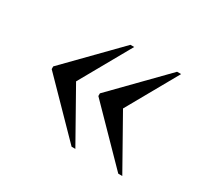

<svg xmlns="http://www.w3.org/2000/svg" viewBox="-91 -580 654 620"><g transform="rotate(30 236.5 -270.0)"><path d="M409 -80 228 -265V-275L409 -460H424L317 -270L424 -80ZM235 -80 54 -265V-275L235 -460H249L142 -270L249 -80Z"/></g></svg>

Font: Noto Serif Display SemiCondensed
Style: Regular
Weight: 400
Width: 4
Designer: Monotype Design Team
Foundry: Monotype Imaging Inc.
Version: Version 2.009